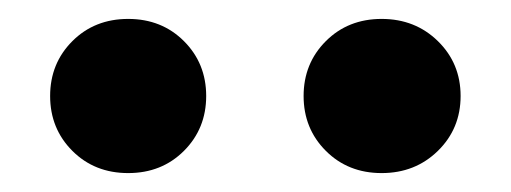

<svg xmlns="http://www.w3.org/2000/svg" viewBox="-20 -811 540 203"><path d="M115.5 -791Q151 -791 174.5 -767.5Q198 -744 198 -709.5Q198 -675 174.5 -651.5Q151 -628 115.5 -628Q80 -628 56.5 -651.5Q33 -675 33 -709.5Q33 -744 56.5 -767.5Q80 -791 115.5 -791ZM383.5 -791Q419 -791 443 -767.5Q467 -744 467 -709.5Q467 -675 443 -651.5Q419 -628 383.5 -628Q348 -628 324.5 -651.5Q301 -675 301 -709.5Q301 -744 324.5 -767.5Q348 -791 383.5 -791Z"/></svg>

Font: Hind Madurai
Style: Bold
Weight: 700
Designer: Jyotish Sonowal
Foundry: Indian Type Foundry
Version: Version 0.702;PS 1.0;hotconv 1.0.81;makeotf.lib2.5.63406